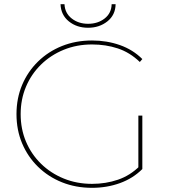

<svg xmlns="http://www.w3.org/2000/svg" viewBox="-20 -897 814 920"><path d="M421 3Q343 3 277 -23.5Q211 -50 162 -98Q113 -146 86 -210Q59 -274 59 -350Q59 -426 86 -490Q113 -554 162 -602Q211 -650 277 -676.5Q343 -703 421 -703Q492 -703 554.5 -681Q617 -659 662 -614L650 -600Q602 -646 544.5 -665Q487 -684 421 -684Q348 -684 285.5 -658.5Q223 -633 176.5 -587.5Q130 -542 104.5 -481.5Q79 -421 79 -350Q79 -279 104.5 -218.5Q130 -158 176.5 -112.5Q223 -67 285.5 -41.5Q348 -16 421 -16Q487 -16 545.5 -36Q604 -56 650 -102L662 -87Q617 -42 554.5 -19.5Q492 3 421 3ZM662 -87 643 -89V-343H662ZM402 -764Q348 -764 310 -794.5Q272 -825 270 -877H289Q291 -834 323.5 -808.5Q356 -783 402 -783Q449 -783 481.5 -808.5Q514 -834 515 -877H534Q533 -825 494.5 -794.5Q456 -764 402 -764Z"/></svg>

Font: Montserrat Thin Thin
Style: Regular
Weight: 250
Version: Version 9.000